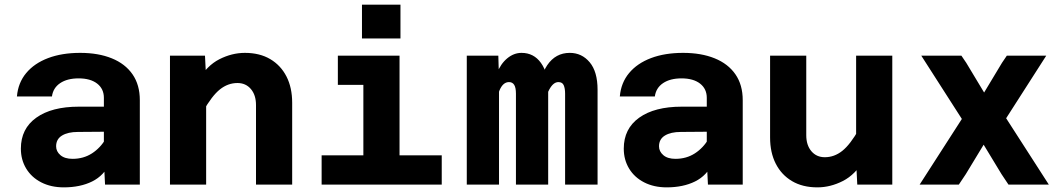

<svg xmlns="http://www.w3.org/2000/svg" viewBox="-20 -796 4590 828"><path d="M433 0 428 -100V-374Q428 -413 399 -435.5Q370 -458 319 -458Q270 -458 239.5 -437.5Q209 -417 204 -380H53Q58 -439 93 -481Q128 -523 187.5 -545.5Q247 -568 326 -568Q404 -568 462 -544.5Q520 -521 551.5 -475.5Q583 -430 583 -364V0ZM255 12Q200 12 158 -9.5Q116 -31 93 -69Q70 -107 70 -155Q70 -241 136.5 -288.5Q203 -336 320 -336H443V-228L316 -227Q273 -227 247.5 -211.5Q222 -196 222 -165Q222 -143 240.5 -127Q259 -111 293 -111Q340 -111 376.5 -134.5Q413 -158 437 -199L454 -94Q429 -39 377.5 -13.5Q326 12 255 12Z M1084 0V-343Q1084 -386 1062 -412Q1040 -438 1004 -438Q963 -438 928.5 -410.5Q894 -383 856 -316L834 -448Q872 -513 926 -540.5Q980 -568 1036 -568Q1100 -568 1145.5 -541Q1191 -514 1215.5 -466Q1240 -418 1240 -353V0ZM713 0V-556H864L869 -457V0Z M1547 0V-556H1703V0ZM1367 0V-126H1885V0ZM1437 -430V-556H1625V-430ZM1541 -630V-776H1707V-630Z M2417 0V-392Q2417 -415 2411 -428.5Q2405 -442 2388 -442Q2366 -442 2348.5 -409.5Q2331 -377 2320 -296L2310 -371Q2304 -462 2340 -515Q2376 -568 2437 -568Q2489 -568 2523 -527.5Q2557 -487 2557 -409V0ZM1993 0V-556H2129L2132 -453V0ZM2205 0V-392Q2205 -418 2197.5 -430Q2190 -442 2175 -442Q2149 -442 2134 -406Q2119 -370 2108 -296L2109 -377Q2105 -435 2122 -478Q2139 -521 2167.5 -544.5Q2196 -568 2229 -568Q2282 -568 2313 -524.5Q2344 -481 2344 -411V0Z M3033 0 3028 -100V-374Q3028 -413 2999 -435.5Q2970 -458 2919 -458Q2870 -458 2839.5 -437.5Q2809 -417 2804 -380H2653Q2658 -439 2693 -481Q2728 -523 2787.5 -545.5Q2847 -568 2926 -568Q3004 -568 3062 -544.5Q3120 -521 3151.5 -475.5Q3183 -430 3183 -364V0ZM2855 12Q2800 12 2758 -9.5Q2716 -31 2693 -69Q2670 -107 2670 -155Q2670 -241 2736.5 -288.5Q2803 -336 2920 -336H3043V-228L2916 -227Q2873 -227 2847.5 -211.5Q2822 -196 2822 -165Q2822 -143 2840.5 -127Q2859 -111 2893 -111Q2940 -111 2976.5 -134.5Q3013 -158 3037 -199L3054 -94Q3029 -39 2977.5 -13.5Q2926 12 2855 12Z M3457 -556V-213Q3457 -170 3479 -144Q3501 -118 3537 -118Q3578 -118 3612.5 -145.5Q3647 -173 3685 -240L3707 -108Q3669 -43 3615 -15.5Q3561 12 3505 12Q3441 12 3395.5 -15Q3350 -42 3325.5 -90Q3301 -138 3301 -203V-556ZM3828 -556V0H3677L3672 -99V-556Z M4319 -286 4503 0H4329L4299 -45L4222 -172L4145 -45L4115 0H3946L4128 -283L3953 -556H4126L4147 -525L4224 -397L4301 -525L4322 -556H4492Z"/></svg>

Font: Azeret Mono Thin
Style: Regular
Weight: 100
Designer: Martin Vácha
Foundry: Displaay
Version: Version 1.002